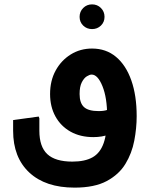

<svg xmlns="http://www.w3.org/2000/svg" viewBox="-20 -627 695 878"><path d="M321 231Q188 231 114 162Q40 93 40 -29H160Q160 44 196.5 78Q233 112 311 112Q368 112 403 92.5Q438 73 454 27.5Q470 -18 470 -96H605Q605 -41 594 16.5Q583 74 553.5 122.5Q524 171 468 201Q412 231 321 231ZM40 -29V-78L157 -94L160 -86V-29ZM407 0Q347 0 302.5 -25Q258 -50 233.5 -94.5Q209 -139 209 -197Q209 -258 234.5 -304.5Q260 -351 303.5 -378Q347 -405 401 -405Q465 -405 510.5 -367Q556 -329 580.5 -259.5Q605 -190 605 -96H470Q470 -180 448.5 -233Q427 -286 399 -286Q390 -286 377 -278Q364 -270 354 -250.5Q344 -231 344 -197Q344 -156 364 -137.5Q384 -119 431 -119Q457 -119 472 -125Q487 -131 500 -145L530 -49Q511 -25 479.5 -12.5Q448 0 407 0ZM401 -494Q377 -494 360.5 -510Q344 -526 344 -550Q344 -574 360.5 -590.5Q377 -607 401 -607Q425 -607 441.5 -590.5Q458 -574 458 -550Q458 -526 441.5 -510Q425 -494 401 -494Z"/></svg>

Font: Fustat ExtraBold
Style: Regular
Weight: 800
Designer: Mohamed Gaber, Khaled Hosny, Laura Garcia Mut
Foundry: Kief Type Foundry, Alif Type Foundry, Hard Type Foundry
Version: Version 1.007